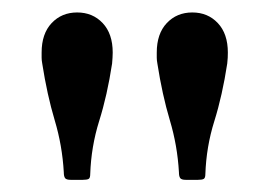

<svg xmlns="http://www.w3.org/2000/svg" viewBox="-20 -780 444 316"><path d="M164.5 -675.5Q156.5 -623 143.2 -580.8Q130 -538.5 128.5 -493.5Q128.5 -487 125.8 -485.5Q123 -484 116 -484H96.5Q89 -484 87 -487Q85 -490 85 -496.5Q82.5 -540.5 70 -582.2Q57.5 -624 49.5 -675.5Q48.5 -681 48.5 -685Q48.5 -689 48.5 -693.5Q48.5 -724.5 65 -742Q81.5 -759.5 107 -759.5Q132.5 -759.5 149 -742Q165.5 -724.5 165.5 -693.5Q165.5 -689 165.2 -685Q165 -681 164.5 -675.5ZM354 -675.5Q346 -623 332.8 -580.8Q319.5 -538.5 318 -493.5Q318 -487 315.2 -485.5Q312.5 -484 305.5 -484H286Q278.5 -484 276.5 -487Q274.5 -490 274.5 -496.5Q272 -540.5 259.5 -582.2Q247 -624 239 -675.5Q238 -681 238 -685Q238 -689 238 -693.5Q238 -724.5 254.5 -742Q271 -759.5 296.5 -759.5Q322 -759.5 338.5 -742Q355 -724.5 355 -693.5Q355 -689 354.8 -685Q354.5 -681 354 -675.5Z"/></svg>

Font: Besley Medium
Style: Regular
Weight: 500
Designer: Owen Earl
Foundry: indestructible type*
Version: Version 2.001; ttfautohint (v1.8.3)